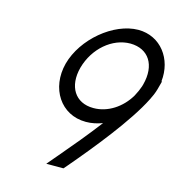

<svg xmlns="http://www.w3.org/2000/svg" viewBox="-116 -881 931 1004"><g transform="rotate(15 349.5 -379.5)"><path d="M688.6 -513.6 698.6 -551H695.6C709.8 -675 630.9 -780 510 -780C376.7 -779 226 -653 187.9 -511C150.9 -369 232.4 -244 367.4 -244C367.9 -244 368.4 -244 368.9 -244C398.1 -244 427.9 -250.1 457.2 -261.1C398.7 -184.2 332.7 -105 276.4 -39L225.4 21H318.4L335.7 1C443.1 -125 596.7 -314 661.7 -444.9C671.8 -464 680 -483.8 685.9 -503.8C686.5 -505.9 687.1 -508 687.7 -510C688 -511.2 688.3 -512.4 688.6 -513.6ZM607.8 -510.5C606.8 -506.7 605.6 -502.9 604.5 -499.2C599.1 -482.7 590.6 -463.9 579.7 -443.5C537.3 -371.2 464.3 -324 388.8 -324C388.2 -324 387.6 -324 387 -324C288.9 -324 238.9 -402.7 267.9 -511C298.4 -621 390.6 -700 488.6 -700C587.1 -699 637.5 -622.2 607.8 -510.5Z"/></g></svg>

Font: Nordica Advanced
Style: RegularObl
Weight: 300
Version: Version 1.07